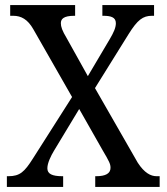

<svg xmlns="http://www.w3.org/2000/svg" viewBox="-20 -734 655 754"><path d="M7 0H228V-42H225C185 -42 166 -51 166 -73C166 -94 180 -122 192 -142L291 -306L383 -144C409 -100 414 -90 414 -75C414 -53 395 -42 358 -42H354V0H607V-42H595C572 -42 547 -55 521 -95L353 -388L485 -600C520 -656 541 -672 577 -672H585V-714H382V-672H385C414 -672 435 -667 435 -643C435 -625 426 -606 412 -582L325 -435L242 -584C224 -614 219 -629 219 -643C219 -659 229 -672 272 -672H275V-714H20V-672H32C63 -672 89 -658 111 -619L263 -353L109 -111C76 -59 58 -42 13 -42H7Z"/></svg>

Font: Noto Serif Bengali SemiCondensed
Style: Regular
Weight: 400
Width: 4
Designer: Juan Bruce, Universal Thirst, Indian Type Foundry and the Monotype Design Team.
Foundry: Monotype Imaging Inc.
Version: Version 2.003